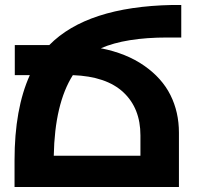

<svg xmlns="http://www.w3.org/2000/svg" viewBox="-20 -747 794 767"><path d="M194.8 -125H541V-206.1Q541 -314.5 472.9 -378.2Q404.8 -441.9 271 -446.8Q198.7 -332.5 194.8 -125ZM694.8 -216.8V0H38.1V-106.9Q38.1 -312 99.1 -446.8H39.1V-566.9H176.8Q327.6 -720.2 668 -727.1H704.1V-597.2H648.9Q481.9 -597.2 382.8 -554.2Q484.9 -534.2 555.9 -484.6Q627 -435.1 660.9 -367.2Q694.8 -299.3 694.8 -216.8Z"/></svg>

Font: Telcell.Market
Style: Bold
Weight: 700
Designer: Rasmus Andersson, Sedrak Mkrtchyan
Version: Version 3.019;git-0a5106e0b